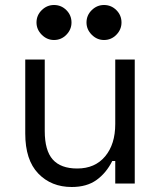

<svg xmlns="http://www.w3.org/2000/svg" viewBox="-20 -734 652 768"><path d="M267 14Q185 14 133 -40Q81 -94 81 -200V-496H159V-210Q159 -132 191 -96Q223 -60 289 -60Q360 -60 400.5 -108.5Q441 -157 441 -238V-496H519V0H441V-90H429Q405 -42 366 -14Q327 14 267 14ZM396 -574Q368 -574 347 -595Q326 -616 326 -644Q326 -673 347 -693.5Q368 -714 396 -714Q425 -714 445.5 -693.5Q466 -673 466 -644Q466 -616 445.5 -595Q425 -574 396 -574ZM196 -574Q168 -574 147 -595Q126 -616 126 -644Q126 -673 147 -693.5Q168 -714 196 -714Q225 -714 245.5 -693.5Q266 -673 266 -644Q266 -616 245.5 -595Q225 -574 196 -574Z"/></svg>

Font: Space Mono
Style: Regular
Weight: 400
Monospace: yes
Designer: Colophon Foundry + Benjamin Critton
Foundry: Colophon Foundry & Benjamin Critton
Version: Version 1.003; ttfautohint (v1.8.4.7-5d5b)